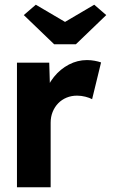

<svg xmlns="http://www.w3.org/2000/svg" viewBox="-20 -795 478 815"><path d="M52 0V-529H189L194 -359L170 -394Q182 -435 209 -468.5Q236 -502 272.5 -521Q309 -540 349 -540Q366 -540 382 -537Q398 -534 409 -530L371 -374Q360 -380 342.5 -384.5Q325 -389 307 -389Q283 -389 262.5 -380.5Q242 -372 227 -356.5Q212 -341 203.5 -320Q195 -299 195 -274V0ZM210 -607 81 -731 132 -775 256 -702 380 -775 431 -731 302 -607Z"/></svg>

Font: Our Lexend SemiBold
Style: Regular
Weight: 600
Designer: Bonnie Shaver-Troup, Thomas Jockin
Foundry: Lexend
Version: Version 1.007